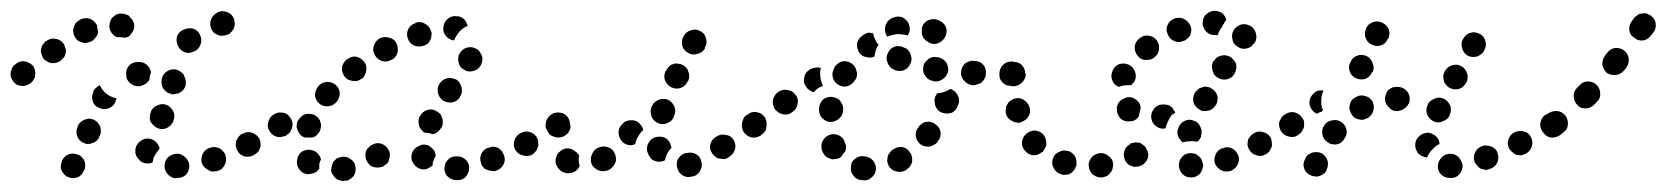

<svg xmlns="http://www.w3.org/2000/svg" viewBox="-42 -308 3091 356"><path d="M71 -1Q70 4 72 8Q74 12 77 15Q80 19 84 20Q92 24 101 21Q110 18 113 9L114 8Q116 4 116 0Q116 -5 115 -9Q113 -13 110 -16Q107 -20 103 -21Q94 -25 86 -22Q77 -19 73 -10V-9Q71 -5 71 -1ZM303 16Q309 9 309 0Q309 -5 307 -9Q305 -13 302 -16Q299 -19 295 -21Q291 -23 286 -23H285Q276 -22 269 -16Q263 -9 263 0Q263 5 265 9Q267 13 270 16Q273 19 277 21Q281 23 286 22H287Q296 22 303 16ZM375 -3Q379 -11 376 -20Q375 -24 372 -27Q369 -31 365 -33Q361 -35 357 -35Q352 -36 348 -34H347Q338 -31 334 -23Q330 -14 332 -6Q334 -1 337 2Q340 5 344 7Q348 10 352 10Q356 10 361 9H362Q371 6 375 -3ZM215 -13Q208 -20 209 -29Q209 -30 209 -31Q210 -40 218 -46Q225 -52 234 -51Q242 -50 247 -45Q253 -39 254 -32Q253 -32 253 -31Q247 -24 243 -16Q242 -11 241 -7Q238 -6 236 -5Q233 -5 230 -5Q221 -5 215 -13ZM436 -26Q439 -29 440 -34Q442 -38 441 -42Q441 -47 439 -51Q434 -59 425 -62Q416 -65 408 -60H407Q403 -58 400 -54Q398 -51 396 -47Q395 -42 395 -38Q396 -33 398 -29Q402 -21 411 -18Q420 -16 428 -20L429 -21Q433 -23 436 -26ZM101 -56Q104 -47 113 -43Q117 -41 121 -41Q126 -41 130 -43Q134 -44 137 -47Q141 -50 142 -55L143 -56Q145 -60 145 -64Q145 -69 144 -73Q142 -77 139 -81Q136 -84 132 -86Q123 -90 115 -86Q106 -83 102 -74V-73Q98 -65 101 -56ZM497 -65Q499 -69 500 -73Q501 -78 500 -82Q499 -86 496 -90Q491 -98 482 -99Q473 -101 465 -95H464Q460 -92 458 -88Q456 -85 455 -80Q454 -76 455 -71Q456 -67 459 -63Q464 -56 473 -54Q482 -53 490 -58L491 -59Q495 -61 497 -65ZM238 -101Q236 -97 236 -92Q235 -88 237 -83Q239 -79 242 -76Q245 -73 249 -71Q257 -67 266 -70Q275 -74 279 -82V-83Q283 -92 280 -100Q276 -109 268 -113Q259 -117 251 -113Q242 -110 238 -102ZM130 -120Q133 -111 142 -108Q150 -104 159 -107Q168 -110 172 -119V-120Q173 -121 173 -123Q174 -124 174 -126Q172 -126 169 -127Q160 -130 153 -136Q147 -142 143 -150Q143 -150 143 -150Q139 -148 136 -145Q133 -143 131 -139V-137Q127 -129 130 -120ZM258 -162Q260 -171 268 -176Q276 -181 285 -179Q294 -176 299 -169Q299 -168 300 -166Q304 -158 302 -149Q299 -140 291 -136Q288 -134 284 -134Q280 -133 277 -133Q273 -135 269 -136Q266 -138 264 -140Q262 -142 260 -145Q256 -153 258 -162ZM216 -148H215Q206 -148 199 -154Q192 -160 192 -169Q191 -179 197 -186Q203 -193 213 -193H214Q223 -194 230 -188Q237 -182 238 -173Q236 -170 236 -167Q235 -163 235 -160Q232 -155 227 -152Q222 -149 216 -148ZM20 -160Q23 -164 23 -168Q24 -172 23 -177Q22 -181 20 -185Q14 -192 5 -194Q-4 -196 -12 -190L-13 -189Q-17 -187 -19 -183Q-21 -179 -22 -175Q-23 -170 -22 -166Q-21 -162 -18 -158Q-13 -150 -4 -149Q5 -147 13 -153H14Q18 -156 20 -160ZM77 -202Q79 -206 80 -211Q81 -215 79 -219Q78 -224 76 -227Q70 -235 61 -236Q52 -238 44 -232H43Q40 -229 37 -225Q35 -221 34 -217Q33 -212 35 -208Q36 -204 38 -200Q44 -193 53 -191Q62 -190 70 -195L71 -196Q74 -199 77 -202ZM286 -240Q284 -231 288 -223Q292 -214 301 -211Q310 -208 318 -213H319Q327 -217 330 -226Q333 -235 329 -243Q325 -252 316 -255Q307 -257 299 -253H298Q289 -249 286 -240ZM138 -260Q138 -260 138 -261Q138 -261 138 -261Q133 -270 125 -273Q116 -276 107 -272L106 -271Q102 -269 99 -266Q96 -262 95 -258Q93 -254 94 -249Q94 -245 96 -241Q98 -237 101 -234Q104 -231 109 -230Q113 -228 117 -228Q122 -229 126 -231H127Q131 -233 134 -237Q137 -240 139 -244Q139 -245 139 -246Q140 -248 140 -249Q139 -251 139 -254Q138 -257 138 -260ZM161 -257Q160 -266 165 -274Q168 -277 172 -280Q175 -282 180 -283Q184 -283 189 -282Q193 -281 197 -279Q198 -278 199 -276Q206 -270 207 -261Q207 -252 201 -245Q199 -242 196 -240Q193 -239 190 -238Q185 -239 180 -239Q178 -239 176 -239Q174 -239 173 -240Q171 -241 170 -242Q162 -248 161 -257ZM349 -271Q346 -262 350 -254Q352 -250 355 -247Q359 -244 363 -243Q367 -241 372 -242Q376 -242 380 -244H381Q385 -246 388 -250Q391 -253 392 -257Q394 -262 393 -266Q393 -271 391 -275Q387 -283 378 -286Q369 -289 361 -285L360 -284Q352 -280 349 -271Z M607 24Q611 22 614 18Q616 14 617 10Q618 6 617 1Q616 -8 608 -13Q600 -19 591 -17Q586 -16 582 -14Q579 -11 576 -8Q574 -4 573 1Q572 5 572 9Q573 14 576 17Q578 21 582 24Q585 26 590 27Q594 28 599 27Q604 27 607 24ZM816 24Q820 22 823 18Q825 15 827 10Q828 6 828 2Q827 -8 819 -14Q812 -19 803 -18H802Q798 -18 794 -16Q790 -14 787 -10Q784 -7 783 -2Q782 2 782 6Q783 16 790 21Q798 27 807 26Q812 26 816 24ZM536 14Q532 15 527 15Q523 14 519 12Q515 9 513 6Q512 5 512 5Q507 -3 509 -12Q510 -21 518 -27Q522 -29 526 -30Q530 -31 535 -30Q539 -29 543 -27Q547 -24 549 -21Q549 -21 549 -21Q551 -19 552 -16Q553 -14 553 -12Q551 -8 550 -4Q550 1 550 5Q548 7 547 8Q546 10 544 11Q540 13 536 14ZM892 -4Q896 -12 892 -21Q889 -30 881 -34Q872 -38 864 -34H863Q854 -31 850 -22Q847 -14 850 -5Q851 -1 854 2Q857 6 862 7Q866 9 870 9Q875 10 879 8Q888 5 892 -4ZM737 5Q728 2 724 -6Q724 -7 723 -7Q719 -16 722 -24Q725 -33 734 -37Q738 -39 742 -40Q746 -40 751 -39Q755 -37 758 -34Q762 -31 764 -27Q764 -27 764 -27Q765 -25 765 -23Q766 -21 766 -19Q763 -14 761 -8Q760 -5 760 -1Q759 0 757 1Q756 2 754 3Q746 8 737 5ZM677 -6Q679 -10 680 -14Q681 -19 681 -23Q680 -27 678 -31Q673 -39 664 -42Q655 -44 647 -39Q643 -37 640 -33Q637 -30 636 -25Q635 -21 636 -17Q636 -12 639 -8Q643 0 652 2Q661 4 670 0V-1Q674 -3 677 -6ZM951 -27Q954 -30 955 -35Q957 -39 956 -43Q956 -48 954 -52Q950 -60 941 -63Q932 -66 923 -61Q915 -57 912 -48Q909 -39 913 -31Q918 -22 927 -20Q936 -17 944 -21Q948 -23 951 -27ZM516 -57Q513 -60 511 -64Q509 -68 508 -72Q508 -77 509 -81V-82Q511 -86 514 -89Q517 -93 521 -95Q525 -97 529 -97Q534 -97 538 -96Q547 -93 551 -85Q555 -76 552 -68V-67Q550 -62 546 -58Q542 -54 537 -53Q531 -53 524 -53Q524 -53 524 -53Q524 -53 524 -53Q519 -54 516 -57ZM1015 -73Q1016 -82 1011 -90Q1009 -93 1005 -96Q1001 -98 997 -99Q992 -100 988 -99Q983 -98 980 -95H979Q972 -90 970 -80Q968 -71 974 -64Q976 -60 980 -57Q984 -55 988 -54Q993 -53 997 -54Q1001 -55 1005 -58Q1013 -64 1015 -73ZM491 -96Q489 -97 487 -98Q485 -99 482 -99Q478 -100 474 -99Q469 -98 466 -96L465 -95Q461 -93 459 -89Q457 -85 456 -81Q455 -77 456 -72Q457 -68 460 -64Q462 -60 466 -58Q470 -56 474 -55Q478 -54 482 -55Q486 -55 489 -57Q486 -64 486 -72Q485 -80 488 -88V-89Q489 -92 491 -96ZM734 -84Q734 -88 736 -92L737 -93Q741 -101 750 -104Q759 -107 767 -102Q771 -100 774 -97Q777 -93 778 -89Q779 -85 779 -80Q779 -76 777 -72L776 -71Q774 -67 769 -63Q765 -60 759 -59Q758 -60 758 -60Q752 -62 745 -62Q742 -64 739 -68Q736 -71 735 -75Q734 -79 734 -84ZM542 -131Q543 -122 550 -116Q557 -110 567 -111Q576 -112 582 -119Q588 -126 588 -136Q587 -145 580 -151Q572 -157 563 -156Q554 -155 548 -148Q542 -140 542 -131ZM770 -136Q772 -127 779 -122Q787 -117 796 -118Q806 -120 811 -128V-129Q816 -136 814 -145Q812 -155 805 -160Q801 -162 796 -163Q792 -164 788 -163Q783 -162 780 -160Q776 -157 773 -153Q768 -145 770 -136ZM592 -183Q591 -174 597 -166Q602 -159 612 -158Q621 -156 628 -162H629Q636 -168 637 -177Q639 -186 633 -194Q627 -201 618 -203Q609 -204 602 -198H601Q594 -192 592 -183ZM808 -202Q807 -197 808 -193Q809 -189 811 -185Q814 -181 818 -179Q825 -174 834 -176Q844 -178 849 -186Q851 -190 852 -194Q853 -199 852 -203Q851 -207 848 -211Q846 -215 842 -217Q834 -222 825 -220Q816 -218 811 -210Q808 -206 808 -202ZM651 -223Q648 -214 653 -206Q657 -198 666 -195Q675 -192 683 -197H684Q692 -201 695 -210Q697 -219 693 -228Q689 -236 680 -238Q671 -241 662 -237Q654 -232 651 -223ZM715 -254Q711 -246 714 -237Q717 -228 725 -224Q734 -220 743 -223Q747 -224 751 -227Q754 -230 756 -234Q758 -238 758 -243Q759 -247 757 -251Q754 -260 746 -264Q738 -269 729 -266L728 -265Q719 -262 715 -254ZM788 -273Q795 -279 804 -278Q812 -278 818 -273Q823 -268 825 -260Q820 -258 816 -255Q809 -250 805 -242H804Q802 -238 800 -233Q791 -234 785 -241Q779 -248 780 -257Q781 -267 788 -273Z M1257 7Q1261 -1 1258 -10Q1257 -14 1254 -18Q1251 -21 1247 -23Q1243 -25 1238 -25Q1234 -25 1230 -24Q1229 -24 1228 -24Q1220 -21 1215 -13Q1211 -4 1214 4Q1216 13 1225 18Q1233 22 1242 19Q1243 19 1244 19Q1253 16 1257 7ZM1022 11Q1018 13 1013 13Q1009 14 1005 12Q1000 11 997 8Q996 7 995 6Q992 3 990 -1Q988 -5 988 -10Q988 -14 990 -18Q991 -23 995 -26Q998 -29 1002 -31Q1006 -33 1010 -33Q1015 -33 1019 -31Q1023 -29 1026 -26Q1027 -26 1027 -26Q1028 -25 1029 -23Q1031 -22 1032 -20Q1030 -12 1032 -3Q1032 -2 1033 -1Q1032 1 1031 3Q1030 4 1029 6Q1026 9 1022 11ZM1100 -10Q1101 -19 1096 -27Q1094 -30 1090 -33Q1086 -35 1082 -36Q1077 -37 1073 -36Q1069 -35 1065 -33L1063 -32Q1056 -26 1054 -17Q1052 -8 1057 0Q1060 3 1064 6Q1067 8 1072 9Q1076 10 1081 9Q1085 8 1089 6L1090 5Q1098 -1 1100 -10ZM1178 -8Q1173 -9 1169 -11Q1165 -13 1163 -17Q1160 -21 1159 -25Q1158 -26 1158 -27Q1156 -36 1161 -44Q1166 -52 1175 -54Q1184 -56 1192 -52Q1200 -47 1202 -38Q1202 -37 1202 -37Q1202 -36 1203 -35Q1203 -34 1203 -34Q1198 -29 1195 -23Q1192 -17 1191 -11Q1190 -10 1189 -10Q1188 -9 1186 -9Q1182 -8 1178 -8ZM1321 -32Q1323 -41 1318 -49Q1313 -57 1303 -58Q1294 -60 1287 -55L1285 -54Q1277 -49 1275 -40Q1273 -31 1279 -23Q1281 -20 1285 -17Q1288 -14 1293 -14Q1297 -13 1302 -13Q1306 -14 1310 -17L1311 -18Q1319 -23 1321 -32ZM1105 -60Q1104 -69 1110 -76L1111 -77Q1117 -85 1127 -85Q1136 -86 1143 -80Q1146 -77 1148 -74Q1150 -70 1151 -67Q1145 -62 1142 -56Q1137 -49 1136 -41Q1130 -38 1124 -39Q1118 -40 1113 -44Q1106 -51 1105 -60ZM972 -67Q974 -63 977 -59Q980 -56 984 -55Q989 -53 993 -53Q1002 -53 1009 -59Q1016 -66 1016 -75L1015 -77Q1015 -86 1009 -93Q1002 -100 993 -99Q988 -99 984 -98Q980 -96 977 -93Q974 -90 972 -86Q970 -81 971 -77V-75Q971 -71 972 -67ZM1376 -64Q1379 -68 1379 -73Q1380 -77 1379 -81Q1378 -86 1376 -89Q1370 -97 1361 -99Q1352 -100 1344 -95L1343 -94Q1339 -91 1337 -88Q1335 -84 1334 -79Q1333 -75 1334 -71Q1335 -66 1337 -63Q1343 -55 1352 -53Q1361 -52 1369 -57L1370 -58Q1374 -61 1376 -64ZM1167 -90Q1171 -82 1180 -79Q1189 -76 1198 -81Q1206 -85 1208 -94L1209 -96Q1212 -105 1207 -113Q1203 -121 1194 -124Q1185 -126 1177 -122Q1168 -117 1166 -109L1165 -107Q1163 -98 1167 -90ZM1191 -159Q1195 -150 1203 -146Q1212 -142 1220 -145Q1229 -148 1233 -157L1234 -158Q1236 -162 1236 -167Q1236 -171 1234 -176Q1233 -180 1230 -183Q1227 -186 1223 -188Q1219 -190 1214 -190Q1210 -191 1206 -189Q1201 -188 1198 -184Q1195 -181 1193 -177L1192 -176Q1188 -167 1191 -159ZM1223 -223Q1226 -214 1234 -210Q1242 -205 1251 -208Q1260 -210 1265 -218V-220Q1270 -228 1267 -237Q1265 -246 1257 -250Q1249 -255 1240 -252Q1231 -250 1226 -242L1225 -240Q1221 -232 1223 -223Z M1573 22Q1581 16 1582 7Q1583 -2 1577 -10Q1571 -17 1562 -18Q1562 -18 1561 -18Q1557 -19 1552 -18Q1548 -17 1544 -14Q1541 -12 1538 -8Q1536 -4 1536 1Q1534 10 1540 17Q1545 25 1555 26Q1556 26 1557 26Q1566 28 1573 22ZM1645 1Q1648 -3 1649 -7Q1650 -11 1649 -16Q1649 -20 1646 -24Q1642 -32 1633 -35Q1624 -37 1616 -32L1614 -31Q1610 -29 1608 -25Q1605 -22 1604 -18Q1603 -13 1603 -9Q1604 -4 1606 0Q1611 8 1620 10Q1629 12 1637 8L1638 7Q1642 4 1645 1ZM1506 -13Q1501 -12 1497 -14Q1493 -15 1489 -18Q1486 -21 1484 -25Q1483 -26 1483 -27Q1481 -31 1481 -36Q1481 -40 1482 -44Q1484 -48 1487 -52Q1490 -55 1494 -57Q1502 -61 1511 -58Q1520 -55 1524 -46Q1524 -46 1524 -45Q1526 -41 1527 -36Q1527 -31 1525 -27Q1521 -23 1519 -19Q1519 -18 1518 -18Q1517 -17 1516 -16Q1515 -15 1514 -15Q1510 -13 1506 -13ZM1702 -62Q1701 -72 1693 -77Q1690 -80 1686 -81Q1681 -83 1677 -82Q1672 -82 1668 -79Q1665 -77 1662 -74L1661 -72Q1655 -65 1656 -56Q1657 -47 1664 -41Q1668 -38 1672 -37Q1676 -36 1681 -36Q1685 -37 1689 -39Q1693 -41 1696 -44L1697 -46Q1703 -53 1702 -62ZM1376 -66Q1379 -70 1379 -74Q1380 -78 1379 -83Q1378 -87 1376 -91Q1373 -94 1370 -97Q1366 -99 1361 -100Q1357 -101 1353 -100Q1348 -99 1345 -96L1343 -95Q1339 -93 1337 -89Q1335 -85 1334 -81Q1333 -77 1334 -72Q1335 -68 1338 -64Q1343 -57 1352 -55Q1361 -53 1369 -59H1370Q1374 -62 1376 -66ZM1477 -100Q1478 -95 1480 -92Q1483 -88 1486 -86Q1490 -83 1495 -82Q1504 -81 1511 -86Q1519 -91 1521 -100V-102Q1522 -106 1521 -111Q1520 -115 1517 -119Q1515 -123 1511 -125Q1507 -127 1503 -128Q1499 -129 1494 -128Q1490 -127 1486 -125Q1482 -122 1480 -118Q1478 -115 1477 -110V-109Q1476 -104 1477 -100ZM1434 -107Q1436 -111 1437 -116Q1438 -120 1437 -124Q1436 -129 1433 -132Q1428 -140 1418 -141Q1409 -143 1402 -138L1400 -137Q1393 -131 1391 -122Q1390 -113 1395 -105Q1398 -102 1402 -99Q1406 -97 1410 -96Q1414 -95 1419 -96Q1423 -97 1427 -100L1428 -101Q1432 -104 1434 -107ZM1734 -113 1735 -114Q1738 -123 1734 -131Q1730 -139 1721 -143Q1721 -143 1720 -143Q1720 -143 1720 -143Q1712 -138 1703 -136Q1699 -135 1695 -135Q1695 -133 1694 -132Q1693 -131 1692 -129V-128Q1690 -123 1691 -119Q1691 -114 1693 -110Q1695 -106 1698 -103Q1701 -100 1705 -99Q1714 -96 1723 -99Q1731 -103 1734 -112ZM1449 -163Q1450 -173 1458 -178L1459 -179Q1463 -181 1467 -182Q1472 -183 1476 -183Q1477 -183 1478 -182Q1479 -182 1480 -182Q1480 -180 1479 -178Q1478 -169 1480 -160Q1481 -154 1484 -149Q1478 -147 1473 -143Q1470 -141 1467 -137Q1462 -138 1459 -141Q1455 -143 1453 -147Q1447 -154 1449 -163ZM1502 -165Q1504 -156 1512 -151Q1520 -146 1529 -148Q1538 -151 1543 -159L1544 -160Q1549 -168 1546 -177Q1544 -186 1536 -191Q1528 -196 1519 -194Q1510 -191 1505 -183V-182Q1500 -174 1502 -165ZM1851 -155Q1857 -162 1857 -171Q1857 -175 1856 -180Q1854 -184 1851 -187Q1848 -190 1843 -192Q1839 -193 1835 -194H1833Q1824 -194 1817 -187Q1811 -180 1811 -171Q1811 -167 1812 -162Q1814 -158 1817 -155Q1820 -152 1824 -150Q1829 -149 1833 -149H1835Q1844 -148 1851 -155ZM1771 -152Q1776 -153 1779 -156Q1782 -159 1784 -163Q1786 -167 1786 -172Q1787 -181 1781 -188Q1775 -195 1765 -195H1764Q1759 -196 1755 -194Q1751 -193 1747 -190Q1744 -187 1742 -183Q1740 -179 1740 -174Q1739 -165 1746 -158Q1752 -151 1761 -150H1763Q1767 -150 1771 -152ZM1707 -162Q1714 -167 1716 -176Q1717 -185 1712 -193Q1706 -200 1697 -202H1695Q1691 -203 1687 -202Q1682 -201 1679 -198Q1675 -195 1673 -192Q1670 -188 1670 -183Q1668 -174 1674 -167Q1679 -159 1688 -158L1690 -157Q1699 -156 1707 -162ZM1632 -177Q1641 -180 1645 -188Q1650 -196 1647 -205Q1645 -214 1637 -219Q1636 -219 1636 -219Q1627 -224 1618 -222Q1609 -219 1605 -211Q1600 -203 1603 -194Q1605 -185 1613 -180Q1614 -180 1615 -179Q1623 -175 1632 -177ZM1547 -226Q1548 -235 1556 -241L1557 -242Q1561 -245 1566 -247Q1571 -248 1577 -246Q1578 -240 1581 -234Q1583 -229 1587 -225Q1586 -223 1585 -222Q1581 -215 1580 -206Q1580 -205 1579 -203Q1572 -200 1565 -202Q1557 -203 1552 -209Q1547 -216 1547 -226ZM1684 -272Q1693 -274 1701 -269Q1702 -269 1703 -268Q1711 -263 1713 -254Q1714 -244 1709 -237Q1706 -233 1703 -231Q1699 -228 1695 -227Q1690 -226 1686 -227Q1681 -228 1678 -231Q1677 -231 1677 -231Q1673 -234 1670 -238Q1668 -242 1667 -247Q1668 -252 1667 -256Q1668 -258 1669 -260Q1669 -261 1670 -263Q1675 -270 1684 -272ZM1600 -261Q1603 -270 1611 -274Q1612 -275 1613 -275Q1622 -279 1631 -276Q1639 -272 1643 -264Q1645 -258 1645 -252Q1644 -247 1641 -242Q1636 -244 1631 -244Q1622 -246 1613 -243Q1608 -242 1603 -240Q1603 -241 1602 -242Q1601 -243 1601 -244Q1597 -252 1600 -261Z M2183 14Q2180 17 2176 19Q2172 21 2168 21Q2163 21 2159 20Q2150 17 2146 8Q2142 0 2145 -9Q2146 -13 2149 -16Q2152 -20 2156 -22Q2160 -24 2165 -24Q2169 -24 2173 -23H2174Q2178 -21 2182 -17Q2186 -14 2187 -9Q2188 -5 2189 -1Q2189 1 2188 3Q2188 4 2187 6Q2186 10 2183 14ZM2011 18Q2014 16 2017 12Q2020 9 2021 4Q2022 0 2022 -4Q2021 -14 2013 -19Q2006 -25 1997 -24H1996Q1992 -23 1988 -21Q1984 -19 1981 -15Q1979 -12 1977 -7Q1976 -3 1977 1Q1978 11 1985 16Q1993 22 2002 21Q2007 20 2011 18ZM1949 8Q1946 12 1942 14Q1939 16 1934 16Q1930 17 1925 15Q1916 12 1912 4Q1907 -4 1910 -13Q1911 -17 1914 -21Q1917 -24 1921 -26Q1925 -28 1929 -29Q1934 -29 1938 -28H1939Q1945 -26 1950 -20Q1954 -14 1954 -7Q1954 -5 1954 -2Q1954 -2 1954 -1Q1954 0 1953 0Q1952 5 1949 8ZM2253 -3Q2257 -12 2254 -20Q2252 -24 2249 -28Q2246 -31 2242 -33Q2238 -35 2233 -35Q2229 -35 2225 -33H2224Q2216 -30 2212 -22Q2208 -13 2211 -4Q2213 0 2216 3Q2219 6 2223 8Q2227 10 2232 10Q2236 10 2240 9Q2249 5 2253 -3ZM2086 -14Q2089 -23 2084 -31Q2083 -35 2079 -38Q2076 -41 2072 -43Q2067 -44 2063 -44Q2058 -43 2054 -42V-41Q2046 -37 2043 -29Q2040 -20 2044 -11Q2046 -7 2049 -4Q2052 -1 2057 0Q2061 2 2065 1Q2070 1 2074 -1Q2082 -5 2086 -14ZM2312 -28Q2314 -31 2316 -36Q2317 -40 2316 -44Q2316 -49 2314 -53Q2309 -61 2300 -63Q2291 -66 2283 -61Q2279 -59 2276 -55Q2273 -52 2272 -48Q2271 -43 2271 -39Q2272 -34 2274 -31Q2279 -22 2288 -20Q2297 -17 2305 -22Q2309 -24 2312 -28ZM1874 -20Q1865 -21 1859 -28L1858 -29Q1852 -36 1853 -45Q1854 -54 1861 -60Q1868 -66 1877 -66Q1887 -65 1893 -58Q1896 -54 1897 -50Q1898 -46 1898 -41Q1898 -39 1898 -38Q1897 -36 1896 -34Q1894 -31 1892 -27Q1891 -27 1891 -26Q1891 -26 1890 -26Q1883 -20 1874 -20ZM2141 -62Q2141 -67 2143 -71Q2146 -80 2155 -84Q2163 -88 2172 -84Q2176 -83 2179 -80Q2182 -77 2184 -72Q2186 -68 2186 -64Q2186 -59 2185 -55Q2184 -52 2182 -49Q2180 -47 2177 -45Q2171 -47 2164 -46Q2157 -46 2151 -44Q2149 -46 2147 -48Q2144 -51 2143 -54Q2141 -58 2141 -62ZM2371 -63Q2373 -67 2374 -71Q2375 -76 2375 -80Q2374 -84 2372 -88Q2367 -96 2358 -99Q2349 -101 2341 -96Q2337 -94 2334 -90Q2332 -86 2330 -82Q2329 -78 2330 -73Q2331 -69 2333 -65Q2338 -57 2347 -55Q2356 -52 2364 -57Q2368 -60 2371 -63ZM2130 -94Q2133 -97 2137 -99Q2137 -100 2137 -100Q2137 -100 2137 -100Q2135 -103 2133 -106Q2132 -108 2131 -109Q2129 -110 2128 -111Q2124 -114 2119 -114Q2115 -115 2111 -114H2110Q2101 -112 2096 -104Q2091 -96 2093 -87Q2095 -78 2103 -73Q2110 -68 2119 -70Q2120 -75 2122 -79Q2125 -87 2130 -94ZM1834 -84Q1826 -88 1823 -97V-98Q1822 -102 1823 -106Q1823 -111 1826 -115Q1828 -119 1831 -121Q1835 -124 1839 -125Q1848 -128 1856 -123Q1864 -118 1867 -109Q1868 -105 1868 -100Q1867 -96 1865 -92Q1863 -90 1862 -88Q1860 -86 1858 -85Q1855 -83 1853 -82Q1852 -82 1852 -82Q1851 -82 1851 -81Q1842 -79 1834 -84ZM2053 -83Q2043 -82 2036 -88Q2033 -91 2031 -95Q2029 -99 2029 -104Q2028 -108 2030 -113Q2031 -117 2034 -120Q2037 -123 2041 -125Q2045 -127 2050 -128Q2054 -128 2058 -127Q2062 -125 2066 -122Q2069 -119 2071 -116Q2073 -112 2073 -108Q2072 -104 2071 -99Q2070 -96 2070 -93Q2070 -92 2069 -92Q2069 -91 2068 -90Q2062 -83 2053 -83ZM2173 -135Q2169 -127 2171 -118Q2174 -109 2182 -105Q2186 -102 2190 -102Q2195 -102 2199 -103Q2204 -104 2207 -107Q2210 -110 2213 -114Q2217 -122 2215 -131Q2212 -140 2204 -144Q2200 -147 2195 -147Q2191 -148 2187 -146Q2182 -145 2179 -142Q2175 -139 2173 -135ZM2020 -160Q2017 -168 2021 -177Q2025 -186 2033 -189Q2042 -192 2051 -188Q2059 -184 2062 -176Q2066 -167 2062 -158Q2061 -156 2059 -154Q2057 -152 2055 -150Q2052 -150 2048 -150Q2040 -150 2033 -147Q2033 -147 2032 -147Q2032 -147 2032 -147Q2023 -151 2020 -160ZM1821 -155Q1828 -148 1837 -148Q1841 -148 1846 -150Q1850 -152 1853 -155Q1856 -158 1858 -162Q1860 -166 1860 -171H1859Q1859 -180 1853 -187Q1846 -194 1837 -193Q1833 -193 1828 -192Q1824 -190 1821 -187Q1818 -184 1816 -180Q1814 -175 1814 -171H1815Q1815 -161 1821 -155ZM2205 -187Q2205 -182 2206 -178Q2207 -174 2209 -170Q2212 -166 2216 -164Q2223 -159 2233 -161Q2242 -163 2247 -171Q2249 -175 2250 -180Q2251 -184 2250 -188Q2249 -193 2246 -196Q2243 -200 2240 -202Q2232 -207 2223 -205Q2213 -203 2209 -195H2208Q2206 -191 2205 -187ZM2062 -222Q2063 -231 2071 -237Q2078 -243 2087 -242Q2097 -241 2103 -233Q2108 -226 2107 -217Q2106 -208 2099 -202Q2093 -197 2086 -197Q2078 -196 2072 -200Q2070 -202 2068 -204Q2068 -204 2068 -205Q2067 -205 2067 -205Q2061 -213 2062 -222ZM2243 -236Q2244 -227 2252 -222Q2256 -219 2260 -218Q2265 -217 2269 -218Q2273 -219 2277 -221Q2281 -224 2283 -228H2284Q2289 -235 2287 -245Q2285 -254 2278 -259Q2270 -264 2261 -263Q2252 -261 2246 -253Q2241 -245 2243 -236ZM2136 -274Q2132 -272 2128 -269Q2125 -266 2123 -262Q2121 -258 2121 -253Q2121 -249 2123 -245Q2126 -236 2135 -232Q2143 -228 2152 -232Q2156 -233 2159 -236Q2163 -239 2165 -243Q2166 -248 2167 -252Q2167 -256 2165 -261Q2163 -265 2160 -268Q2157 -271 2153 -273Q2149 -275 2145 -275Q2140 -275 2136 -274ZM2232 -271Q2230 -278 2225 -283Q2219 -287 2212 -288H2211Q2202 -288 2195 -282Q2188 -276 2188 -266Q2188 -265 2188 -265Q2188 -264 2188 -263Q2188 -261 2189 -259Q2191 -252 2196 -248Q2202 -243 2209 -243Q2211 -243 2213 -243Q2214 -243 2216 -243Q2218 -250 2222 -256Q2223 -257 2224 -258Q2225 -262 2228 -265V-266Q2230 -269 2232 -271Z M2664 15Q2670 8 2670 -2Q2669 -6 2667 -10Q2665 -14 2662 -17Q2659 -20 2654 -22Q2650 -23 2646 -23H2645Q2636 -22 2630 -15Q2624 -8 2624 1Q2624 6 2626 10Q2628 14 2632 17Q2635 20 2639 21Q2644 22 2648 22H2649Q2658 22 2664 15ZM2420 -2Q2421 -7 2419 -11Q2418 -15 2415 -18Q2412 -22 2408 -24Q2404 -26 2399 -26Q2395 -26 2391 -25Q2387 -23 2383 -21Q2380 -18 2378 -14V-13Q2373 -5 2376 4Q2379 13 2388 17Q2392 19 2396 19Q2401 20 2405 18Q2409 17 2413 14Q2416 11 2418 7V6Q2420 2 2420 -2ZM2734 -6Q2738 -15 2735 -23Q2734 -28 2731 -31Q2728 -34 2724 -36Q2720 -38 2715 -38Q2711 -39 2706 -37Q2697 -34 2693 -25Q2689 -17 2692 -8Q2694 -4 2697 -1Q2700 3 2704 5Q2708 6 2712 7Q2717 7 2721 5Q2730 2 2734 -6ZM2594 -19Q2590 -21 2587 -24Q2585 -28 2583 -32Q2582 -36 2582 -41Q2583 -50 2590 -56Q2597 -62 2607 -62Q2611 -61 2615 -59Q2619 -57 2622 -54Q2624 -51 2626 -48Q2627 -44 2627 -41Q2619 -37 2613 -30Q2607 -24 2604 -16Q2604 -16 2604 -16Q2603 -16 2603 -16Q2598 -17 2594 -19ZM2798 -36Q2801 -45 2797 -53Q2795 -57 2792 -60Q2789 -63 2784 -64Q2780 -66 2776 -65Q2771 -65 2767 -63Q2758 -59 2755 -50Q2752 -41 2756 -33Q2758 -29 2762 -26Q2765 -23 2769 -21Q2774 -20 2778 -20Q2783 -21 2787 -23Q2795 -27 2798 -36ZM2455 -66Q2453 -76 2446 -81Q2438 -87 2429 -85Q2420 -84 2414 -77V-76Q2408 -69 2410 -59Q2411 -50 2419 -45Q2422 -42 2426 -41Q2431 -40 2435 -40Q2440 -41 2444 -43Q2447 -46 2450 -49V-50Q2456 -57 2455 -66ZM2859 -73Q2861 -82 2855 -90Q2853 -94 2849 -96Q2845 -98 2841 -99Q2836 -100 2832 -99Q2828 -98 2824 -95H2823Q2816 -90 2814 -80Q2813 -71 2818 -64Q2821 -60 2824 -58Q2828 -55 2833 -54Q2837 -54 2841 -55Q2846 -56 2849 -58L2850 -59Q2857 -64 2859 -73ZM2372 -65Q2375 -69 2376 -73Q2376 -78 2376 -82Q2375 -87 2372 -90Q2367 -98 2357 -100Q2348 -101 2341 -96L2340 -95Q2333 -90 2331 -81Q2329 -72 2335 -64Q2340 -57 2349 -55Q2358 -53 2366 -59Q2370 -61 2372 -65ZM2604 -96Q2608 -87 2616 -83Q2625 -79 2633 -83Q2642 -86 2646 -94V-95Q2650 -104 2647 -112Q2643 -121 2635 -125Q2626 -129 2618 -125Q2609 -122 2605 -114V-113Q2601 -105 2604 -96ZM2494 -89H2493Q2485 -84 2476 -87Q2467 -89 2463 -98Q2461 -102 2460 -106Q2460 -110 2461 -115Q2462 -119 2465 -123Q2468 -126 2472 -128Q2480 -133 2489 -130Q2498 -128 2503 -120Q2503 -119 2504 -118Q2504 -117 2504 -116Q2505 -114 2505 -113Q2506 -106 2503 -99Q2500 -93 2494 -89ZM2400 -97Q2397 -98 2395 -100Q2393 -101 2391 -104Q2385 -111 2386 -120Q2387 -129 2394 -135L2395 -136Q2398 -139 2403 -140Q2408 -141 2412 -140Q2408 -132 2408 -124Q2407 -114 2410 -106Q2411 -104 2411 -103Q2410 -102 2409 -102Q2409 -102 2409 -101Q2404 -100 2400 -97ZM2549 -102Q2558 -103 2565 -109Q2572 -116 2572 -125Q2572 -134 2565 -141Q2558 -147 2549 -147H2548Q2544 -147 2540 -146Q2536 -144 2532 -141Q2529 -138 2528 -134Q2526 -129 2526 -125Q2526 -116 2533 -109Q2539 -102 2548 -102ZM2634 -168Q2634 -163 2635 -159Q2636 -154 2639 -151Q2642 -147 2646 -145Q2654 -141 2663 -143Q2672 -146 2676 -154L2677 -155Q2679 -159 2679 -163Q2680 -168 2678 -172Q2677 -176 2674 -180Q2672 -183 2668 -185Q2660 -190 2651 -187Q2642 -185 2637 -176Q2635 -172 2634 -168ZM2459 -184Q2459 -180 2461 -175Q2462 -171 2465 -168Q2468 -165 2472 -163Q2481 -159 2490 -162Q2498 -165 2502 -174H2503Q2507 -183 2503 -191Q2500 -200 2492 -204Q2483 -208 2475 -205Q2466 -202 2462 -193Q2460 -189 2459 -184ZM2669 -219Q2671 -210 2679 -205Q2687 -201 2696 -203Q2705 -206 2710 -214V-215Q2715 -223 2712 -232Q2710 -241 2702 -245Q2693 -250 2684 -247Q2676 -245 2671 -236Q2666 -228 2669 -219ZM2490 -238Q2493 -229 2502 -225Q2510 -221 2519 -224Q2528 -227 2531 -236H2532Q2536 -245 2533 -254Q2529 -262 2521 -266Q2512 -270 2504 -267Q2495 -264 2491 -256V-255Q2487 -247 2490 -238Z M2865 -76Q2866 -86 2861 -93Q2855 -101 2846 -102Q2837 -103 2829 -98Q2827 -96 2824 -94Q2816 -89 2815 -79Q2813 -70 2819 -63Q2824 -55 2833 -53Q2842 -52 2850 -57Q2853 -59 2856 -62Q2864 -67 2865 -76ZM2925 -135Q2925 -144 2918 -151Q2912 -157 2902 -157Q2893 -157 2887 -150L2882 -145Q2875 -138 2876 -129Q2876 -120 2883 -113Q2886 -110 2890 -108Q2894 -107 2899 -107Q2903 -107 2907 -109Q2911 -111 2914 -114L2919 -119Q2926 -126 2925 -135ZM2978 -199Q2977 -208 2970 -214Q2962 -220 2953 -219Q2944 -218 2938 -210L2934 -205Q2931 -201 2930 -197Q2929 -193 2929 -188Q2930 -184 2932 -180Q2934 -176 2937 -173Q2945 -168 2954 -169Q2963 -170 2969 -177L2973 -182Q2979 -190 2978 -199ZM3028 -264Q3027 -273 3019 -279Q3016 -281 3011 -283Q3007 -284 3003 -283Q2998 -283 2994 -280Q2991 -278 2988 -275L2984 -269Q2978 -262 2979 -252Q2980 -243 2988 -238Q2995 -232 3004 -233Q3013 -234 3019 -242L3023 -247Q3029 -254 3028 -264Z"/></svg>

Font: FRB American Cursive Dotted Extrabold
Style: Bold Italic
Weight: 800
Italic angle: -25°
Version: Version 2.0;Modular Font Editor K font №1